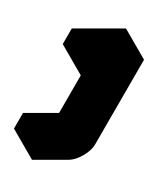

<svg xmlns="http://www.w3.org/2000/svg" viewBox="-261 -787 912 1063"><g transform="rotate(30 195.0 -255.0)"><path d="M303 -550Q303 -524 291 -494Q279 -464 259 -438.5Q239 -413 217 -400L130 -350V-450L390 -600V-60Q390 -34 378 -4Q366 26 346 51.5Q326 77 303 90L130 190V90L303 -10ZM303 -550V-10L130 -110V-650ZM303 -10 130 90 -43 -10 130 -110ZM130 90V190L-43 90V-10ZM390 -600 130 -450 -43 -550 217 -700ZM130 -450V-350L-43 -450V-550Z"/></g></svg>

Font: Nabla Normal
Style: Regular
Weight: 400
Designer: Arthur Reinders Folmer
Version: Version 1.000